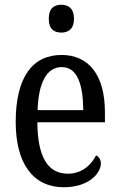

<svg xmlns="http://www.w3.org/2000/svg" viewBox="-20 -777 502 807"><path d="M238 -640C267 -640 291 -655 291 -698C291 -742 267 -757 238 -757C207 -757 185 -742 185 -698C185 -655 207 -640 238 -640ZM248 10C355 10 404 -50 404 -90C404 -108 394 -119 384 -124C363 -83 324 -47 265 -47C183 -47 138 -114 137 -263H421V-305C421 -463 352 -546 239 -546C116 -546 46 -452 46 -264C46 -90 119 10 248 10ZM330 -314H138C142 -430 176 -495 240 -495C305 -495 329 -422 330 -314Z"/></svg>

Font: Noto Serif Lao Condensed
Style: Regular
Weight: 400
Width: 3
Designer: Monotype Design Team
Foundry: Monotype Imaging Inc.
Version: Version 2.003